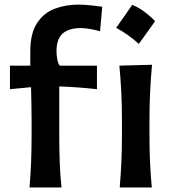

<svg xmlns="http://www.w3.org/2000/svg" viewBox="-20 -828 764 848"><path d="M564 -806.6Q589.8 -796.4 615 -778.1Q640.3 -759.9 665 -734.6Q647.8 -709.9 629.8 -684.9Q611.8 -660 593 -634.2Q547.9 -675.5 493.1 -705.1Q511.4 -730.9 528.8 -755.8Q546.3 -780.8 564 -806.6ZM110.4 0Q115.2 -58.6 117.4 -113.5Q119.6 -168.5 119.6 -235.4V-289.1Q119.6 -323.7 118.9 -361.8Q118.2 -399.9 117.2 -442.9L23.9 -434.1V-538.1H113.8V-600.6Q113.8 -681.2 143.8 -726.3Q173.8 -771.5 222.2 -789.6Q270.5 -807.6 325.2 -807.6Q351.6 -807.6 383.3 -804.2Q415 -800.8 431.6 -798.3L421.9 -689.9Q403.8 -695.3 379.2 -699.7Q354.5 -704.1 338.4 -704.1Q283.7 -704.1 256.6 -679.7Q229.5 -655.3 229.5 -601.1Q229.5 -584.5 233.2 -565.2Q236.8 -545.9 244.1 -538.1H408.2V-434.1Q324.2 -443.4 241.7 -446.3V-235.4Q241.7 -168.5 243.7 -113.5Q245.6 -58.6 251.5 0ZM508.8 0Q513.7 -58.6 516.1 -113.5Q518.6 -168.5 518.6 -235.4V-289.1Q518.6 -364.7 515.6 -422.1Q512.7 -479.5 507.3 -538.1L651.4 -542Q646 -482.4 643.1 -424.3Q640.1 -366.2 640.1 -289.1V-235.4Q640.1 -168.5 642.6 -113.5Q645 -58.6 650.4 0Z"/></svg>

Font: Pinar-DS1-FD SemiBold
Style: Regular
Weight: 600
Designer: Amin Abedi
Version: Version 3.000